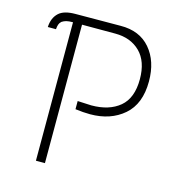

<svg xmlns="http://www.w3.org/2000/svg" viewBox="-103 -775 800 864"><g transform="rotate(15 297.0 -342.5)"><path d="M91 -633Q83 -626 80 -617Q77 -608 76 -595H38Q40 -638 66 -662Q90 -684 143 -684L353 -685Q442 -686 491.5 -628Q541 -570 541 -476Q541 -371 479.5 -318Q418 -265 323 -265Q292 -265 254 -270V-308Q305 -305 318 -305Q401 -305 450 -346Q499 -387 499 -475Q499 -558 455 -601.5Q411 -645 339 -645H184V0H142V-645Q122 -645 111 -642Q100 -639 91 -633Z"/></g></svg>

Font: Bellota Light
Style: Regular
Weight: 300
Designer: Kemie Guaida
Foundry: Kemie Guaida
Version: Version 4.001